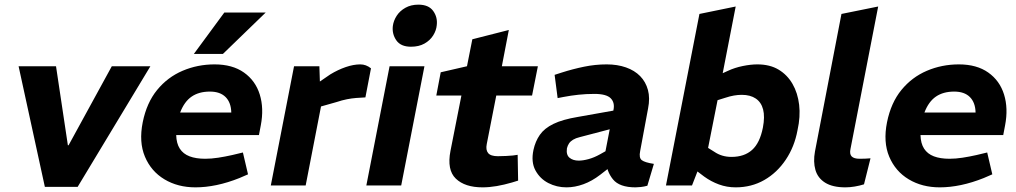

<svg xmlns="http://www.w3.org/2000/svg" viewBox="-20 -798 4373 826"><path d="M173 6 60 -513H221L272 -173H275L461 -513H627L314 6Z M821 8Q745 8 687.5 -26.5Q630 -61 603.5 -124Q577 -187 594 -272Q611 -356 656 -411Q701 -466 765.5 -493.5Q830 -521 903 -521Q980 -521 1029.5 -486Q1079 -451 1097.5 -391.5Q1116 -332 1102 -259L1094 -217H738Q739 -181 753.5 -158.5Q768 -136 795.5 -125.5Q823 -115 863 -115Q889 -115 918.5 -119.5Q948 -124 979 -131L1025 -142L1047 -48L1010 -32Q960 -12 912.5 -2Q865 8 821 8ZM755 -314H975Q974 -357 950.5 -380.5Q927 -404 883 -404Q836 -404 804.5 -382.5Q773 -361 755 -314ZM814 -566 945 -744H1123L939 -566Z M1145 0 1245 -513H1354L1357 -421L1325 -426L1401 -478Q1434 -498 1467.5 -509.5Q1501 -521 1530 -521Q1555 -521 1576 -504L1552 -379Q1531 -378 1512 -376.5Q1493 -375 1472.5 -371Q1452 -367 1428 -359L1361 -340L1295 0Z M1556 0 1656 -513H1806L1706 0ZM1748 -597Q1704 -597 1685 -624.5Q1666 -652 1670 -686Q1673 -709 1686.5 -730Q1700 -751 1724 -764.5Q1748 -778 1780 -778Q1824 -778 1843.5 -751Q1863 -724 1859 -690Q1857 -667 1843.5 -645.5Q1830 -624 1806 -610.5Q1782 -597 1748 -597Z M2056 8Q1980 8 1941 -29.5Q1902 -67 1918 -149L1965 -387H1857L1876 -487L1989 -513L2012 -629L2169 -669L2139 -513H2294L2269 -387H2115L2074 -178Q2069 -153 2080 -139.5Q2091 -126 2122 -126Q2142 -126 2157 -127Q2172 -128 2186 -129L2207 -132L2209 -21L2183 -13Q2149 -3 2117 2.5Q2085 8 2056 8Z M2765 1Q2751 5 2737 6.5Q2723 8 2714 8Q2645 8 2617 -26.5Q2589 -61 2587 -109L2582 -133L2619 -324Q2626 -356 2607.5 -375Q2589 -394 2537 -394Q2502 -394 2469 -390.5Q2436 -387 2405 -381L2379 -376L2366 -476L2397 -486Q2444 -501 2492.5 -511Q2541 -521 2590 -521Q2636 -521 2673 -508Q2710 -495 2734 -470.5Q2758 -446 2767.5 -411Q2777 -376 2768 -331L2734 -148Q2728 -119 2741 -109Q2754 -99 2793 -93ZM2417 8Q2375 8 2339 -10.5Q2303 -29 2283.5 -65Q2264 -101 2275 -153Q2283 -190 2302.5 -218Q2322 -246 2361 -265Q2400 -284 2466 -295L2635 -325L2619 -246L2474 -208Q2457 -204 2445.5 -197Q2434 -190 2428 -181Q2422 -172 2419 -160Q2415 -132 2430 -119.5Q2445 -107 2470 -107Q2488 -107 2512 -113.5Q2536 -120 2561 -134L2602 -157L2620 -91L2562 -46Q2527 -19 2490 -5.5Q2453 8 2417 8Z M3145 8Q3107 8 3073 -4.5Q3039 -17 3010 -38L2969 -69L3021 -165L3053 -145Q3069 -134 3087.5 -128.5Q3106 -123 3127 -123Q3182 -123 3215.5 -153Q3249 -183 3262 -249Q3271 -296 3263 -327Q3255 -358 3231.5 -374Q3208 -390 3171 -390Q3155 -390 3137.5 -387Q3120 -384 3099 -377L3067 -367L3018 -120L2994 -95L2957 0H2845L2989 -738L3145 -770L3078 -426L3034 -458L3111 -493Q3141 -507 3175.5 -514Q3210 -521 3238 -521Q3292 -521 3329.5 -498.5Q3367 -476 3389.5 -437Q3412 -398 3418 -347Q3424 -296 3411 -238Q3398 -167 3360.5 -111Q3323 -55 3268 -23.5Q3213 8 3145 8Z M3697 -5Q3678 1 3657 4.5Q3636 8 3617 8Q3562 8 3530 -12Q3498 -32 3488 -67Q3478 -102 3486 -146L3600 -738L3758 -770L3639 -158Q3634 -135 3644 -125Q3654 -115 3678 -115Q3691 -115 3702.5 -115.5Q3714 -116 3725 -117Z M4023 8Q3947 8 3889.5 -26.5Q3832 -61 3805.5 -124Q3779 -187 3796 -272Q3813 -356 3858 -411Q3903 -466 3967.5 -493.5Q4032 -521 4105 -521Q4182 -521 4231.5 -486Q4281 -451 4299.5 -391.5Q4318 -332 4304 -259L4296 -217H3940Q3941 -181 3955.5 -158.5Q3970 -136 3997.5 -125.5Q4025 -115 4065 -115Q4091 -115 4120.5 -119.5Q4150 -124 4181 -131L4227 -142L4249 -48L4212 -32Q4162 -12 4114.5 -2Q4067 8 4023 8ZM3957 -314H4177Q4176 -357 4152.5 -380.5Q4129 -404 4085 -404Q4038 -404 4006.5 -382.5Q3975 -361 3957 -314Z"/></svg>

Font: REM SemiBold
Style: Italic
Weight: 600
Italic angle: -11°
Designer: Octavio Pardo
Foundry: Ashler Design
Version: Version 1.005;gftools[0.9.28]